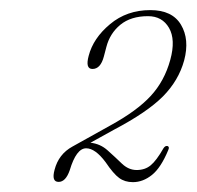

<svg xmlns="http://www.w3.org/2000/svg" viewBox="-20 -727 389 380"><path d="M88 -391Q96 -422 123.5 -437L198 -478.5Q251 -507.5 278.2 -537Q305.5 -566.5 317 -608.5Q328 -648.5 314.5 -671.8Q301 -695 273 -695Q239 -695 218.2 -678Q197.5 -661 190.5 -634L185.5 -615Q179 -590.5 163 -590.5Q148.5 -590.5 155.5 -616.5Q164.5 -651.5 197.8 -679.2Q231 -707 277.5 -707Q321 -707 338.2 -678Q355.5 -649 344.5 -607.5Q333.5 -567.5 302.5 -536.2Q271.5 -505 206 -470.5L159 -444.5Q178.5 -442.5 193.2 -429.2Q208 -416 221.2 -403.2Q234.5 -390.5 250.5 -390.5Q267 -390.5 278.2 -399.8Q289.5 -409 303.5 -433.5Q307 -439 311.5 -438Q316 -436.5 313 -430Q298.5 -395 280.8 -380.8Q263 -366.5 243 -366.5Q227 -366.5 215.8 -374.8Q204.5 -383 189 -406Q168.5 -433.5 150.5 -433.5Q131 -433.5 118 -390Q110 -367 96 -367Q81.5 -367 88 -391Z"/></svg>

Font: Fraunces 144pt S050 Thin
Style: Italic
Weight: 100
Italic angle: -16°
Version: Version 1.000; ttfautohint (v1.8.3)